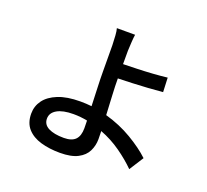

<svg xmlns="http://www.w3.org/2000/svg" viewBox="-140 -964 1280 1187"><g transform="rotate(20 500.0 -370.5)"><path d="M456 -193Q411 -202 365 -202Q295 -202 257 -180Q219 -158 219 -120Q219 -81 256 -62Q293 -43 357 -43Q409 -43 433 -67.5Q457 -92 457 -143ZM554 -793Q551 -774 549 -742.5Q547 -711 546 -685V-597Q586 -598 636.5 -599.5Q687 -601 739 -604.5Q791 -608 834 -613L838 -519Q795 -515 742.5 -511.5Q690 -508 638.5 -506Q587 -504 546 -503Q546 -455 549.5 -391Q553 -327 556 -265Q652 -238 732 -190.5Q812 -143 864 -94L804 0Q758 -46 696 -90Q634 -134 561 -162L562 -109Q562 -67 544 -30Q526 7 483 29.5Q440 52 366 52Q296 52 239.5 35.5Q183 19 150 -18Q117 -55 117 -116Q117 -165 145.5 -204Q174 -243 232 -266.5Q290 -290 378 -290Q397 -290 415.5 -289Q434 -288 452 -286Q450 -345 447.5 -406.5Q445 -468 445 -511Q445 -555 444.5 -604Q444 -653 444 -685Q443 -717 441 -747Q439 -777 434 -793Z"/></g></svg>

Font: Source Han Sans SC Medium
Style: Regular
Weight: 500
Designer: Ryoko NISHIZUKA 西塚涼子 (kana, bopomofo & ideographs); Paul D. Hunt (Latin, Greek & Cyrillic); Sandoll Communications 산돌커뮤니
Foundry: Adobe
Version: Version 2.004;hotconv 1.0.118;makeotfexe 2.5.65603